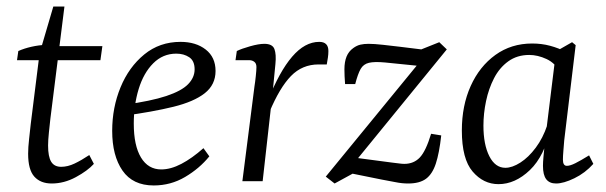

<svg xmlns="http://www.w3.org/2000/svg" viewBox="-20 -554 1853 587"><path d="M138 7Q104 7 85 -14Q66 -35 66 -84Q66 -103 69 -129.5Q72 -156 74 -175L101 -391L143 -534H177L134 -191Q132 -173 129.5 -149Q127 -125 127 -109Q127 -75 136.5 -59.5Q146 -44 167 -44Q187 -44 208 -54Q229 -64 253 -80L267 -53Q248 -32 212 -12.5Q176 7 138 7ZM32 -370 36 -398Q54 -406 76 -411Q98 -416 121 -417L144 -413H293L287 -370Z M532 -426Q579 -426 609 -402.5Q639 -379 639 -337Q639 -295 606 -269Q573 -243 510 -227.5Q447 -212 358 -200L362 -234Q442 -245 488.5 -260.5Q535 -276 555 -296.5Q575 -317 575 -342Q575 -368 558.5 -379Q542 -390 519 -390Q478 -390 448.5 -360.5Q419 -331 404 -282Q389 -233 389 -176Q389 -109 411 -72.5Q433 -36 473 -36Q502 -36 534.5 -53Q567 -70 602 -101L620 -76Q590 -39 546 -13Q502 13 450 13Q386 13 354.5 -32.5Q323 -78 323 -154Q323 -225 348.5 -287Q374 -349 421 -387.5Q468 -426 532 -426Z M721 0 758 -290Q760 -302 762 -321Q764 -340 764 -349Q764 -360 757.5 -365Q751 -370 742 -370H700L704 -398Q718 -405 744.5 -412.5Q771 -420 788 -420Q813 -420 819 -404Q825 -388 822 -358L814 -276L783 0ZM799 -246Q834 -335 873 -380.5Q912 -426 956 -426Q970 -426 977 -419Q984 -412 984 -398Q984 -388 982.5 -378Q981 -368 979 -357H954Q904 -357 869.5 -321.5Q835 -286 804 -212Z M1003 7 976 -14 1275 -379 1276 -351 1157 -363Q1125 -366 1108 -362Q1091 -358 1082.5 -343Q1074 -328 1066 -297H1035Q1034 -310 1033.5 -321Q1033 -332 1033 -342Q1033 -365 1039.5 -381Q1046 -397 1060 -407Q1071 -415 1082 -417.5Q1093 -420 1107 -420Q1124 -420 1151 -417Q1178 -414 1203 -411L1268 -403L1323 -425L1346 -403L1049 -39L1057 -73L1178 -57Q1188 -56 1198.5 -54.5Q1209 -53 1216 -53Q1245 -53 1263.5 -72.5Q1282 -92 1298 -145L1329 -140Q1323 -86 1312.5 -54Q1302 -22 1282.5 -7.5Q1263 7 1228 7Q1209 7 1189.5 3Q1170 -1 1147 -5L1058 -23Z M1504 9Q1458 9 1425 -29.5Q1392 -68 1392 -155Q1392 -231 1419 -291Q1446 -351 1494.5 -386Q1543 -421 1607 -421Q1636 -421 1662 -414Q1688 -407 1711 -395L1696 -329Q1678 -361 1651 -373.5Q1624 -386 1598 -386Q1561 -386 1534 -366.5Q1507 -347 1490.5 -315Q1474 -283 1466 -245Q1458 -207 1458 -170Q1458 -112 1476 -76.5Q1494 -41 1525 -41Q1546 -41 1571 -57Q1596 -73 1618 -102.5Q1640 -132 1653 -171L1664 -164Q1645 -77 1600 -34Q1555 9 1504 9ZM1680 7Q1660 7 1650 -6Q1640 -19 1640 -47Q1640 -58 1641.5 -74Q1643 -90 1646 -121L1680 -397L1729 -425L1740 -416L1705 -125Q1704 -112 1702.5 -94Q1701 -76 1701 -66Q1701 -47 1713 -47Q1723 -47 1739 -55Q1755 -63 1781 -79L1794 -53Q1769 -25 1736 -9Q1703 7 1680 7Z"/></svg>

Font: Yrsa Light
Style: Italic
Weight: 300
Italic angle: -7.10001°
Designer: Anna Giedrys (Yrsa+Rasa design), David Brezina (Yrsa art-direction, Rasa art-direction, design)
Foundry: Rosetta Type Foundry
Version: Version 2.004